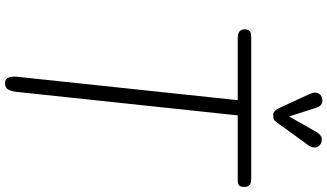

<svg xmlns="http://www.w3.org/2000/svg" viewBox="-296 -1038 1334 783"><g transform="rotate(90 371.5 -647.0)"><path d="M319.5 0Q302.5 0 297 -13.5Q291.5 -27 293.5 -49L389 -949H136.5Q116 -949 108 -956.8Q100 -964.5 100 -976.5Q100 -989 105.8 -996.5Q111.5 -1004 131.5 -1004H708.5Q729 -1004 736 -996.2Q743 -988.5 743 -976.5Q743 -963.5 738 -956.2Q733 -949 714 -949H451L355 -45.5Q353 -27.5 346 -13.8Q339 0 319.5 0ZM447.5 -1093.5Q443 -1093.5 435.8 -1098.2Q428.5 -1103 424.5 -1111L365 -1239.5Q354.5 -1262.5 360.2 -1275.5Q366 -1288.5 377.5 -1292Q392.5 -1297 404 -1291Q415.5 -1285 419.5 -1270.5L455.5 -1158.5L518.5 -1269.5Q531.5 -1291 546.5 -1291.8Q561.5 -1292.5 571 -1285Q582.5 -1274.5 582 -1261.8Q581.5 -1249 573 -1237L480 -1109Q471.5 -1096.5 463.2 -1095Q455 -1093.5 447.5 -1093.5Z"/></g></svg>

Font: Edu SA Hand Cursive
Style: Regular
Weight: 400
Designer: Tina and Corey Anderson, Eben Sorkin, Mirko Velimirovic
Foundry: Google for Education
Version: Version 2.000